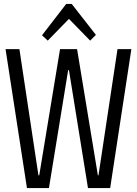

<svg xmlns="http://www.w3.org/2000/svg" viewBox="-20 -948 691 969"><path d="M8 -700H78L174 -63H178L283 -700H369L474 -63H477L573 -700H643L536 1H424L328 -594H324L227 1H116ZM192 -770 314 -928H342L464 -772L435 -743L316 -865H340L221 -743Z"/></svg>

Font: Pathway Extreme Condensed Light
Style: Regular
Weight: 300
Width: 3
Version: Version 1.001;gftools[0.9.26]